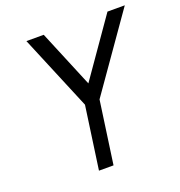

<svg xmlns="http://www.w3.org/2000/svg" viewBox="-127 -808 861 917"><g transform="rotate(-20 303.5 -350.0)"><path d="M107 -700 266 -319 221 0H295L340 -319L607 -700H519L316 -409L195 -700Z"/></g></svg>

Font: Unageo
Style: Regular-Italic
Weight: 400
Designer: Richard Sepsi
Foundry: Richard Sepsi
Version: Version 2.000